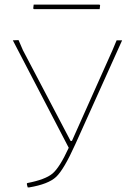

<svg xmlns="http://www.w3.org/2000/svg" viewBox="-20 -812 581 838"><path d="M414 -792 417 -789 415 -772H128L125 -775L127 -792ZM97 -10 99 -13Q177 -28 208.5 -54Q240 -80 280 -167L36 -636L61 -637L80 -593L288 -197H294L471 -593L489 -636H513L309 -183Q259 -72 225 -40Q191 -8 107 6H101Q98 -3 97 -10Z"/></svg>

Font: Alegreya Sans SC Thin
Style: Regular
Weight: 100
Designer: Juan Pablo del Peral
Foundry: Huerta Tipografica
Version: Version 2.007